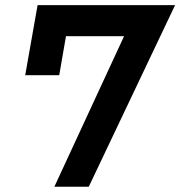

<svg xmlns="http://www.w3.org/2000/svg" viewBox="-20 -713 688 733"><path d="M187.5 0 453.6 -574.7H231.9L206.1 -425.8H76.2L123.5 -693.4H648.4L318.8 0Z"/></svg>

Font: Cascadia Code PL
Style: Bold Italic
Weight: 700
Italic angle: -10°
Monospace: yes
Designer: Aaron Bell
Foundry: Saja Typeworks
Version: Version 2404.023; ttfautohint (v1.8.4)